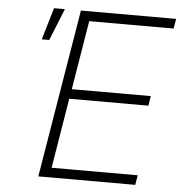

<svg xmlns="http://www.w3.org/2000/svg" viewBox="-52 -778 780 827"><g transform="rotate(5 338.0 -364.0)"><path d="M144 0 264.6 -727.5H676.3L668.9 -685.1H304.2L254.9 -386.7H596.7L589.8 -344.7H247.6L197.8 -42H570.3L563 0ZM107.4 -589.4 148.4 -727.5H195.3L139.6 -589.4Z"/></g></svg>

Font: Inter 16pt ExtraLight
Style: Italic
Weight: 250
Italic angle: -9.3988°
Version: Version 4.001;git-66647c0bb